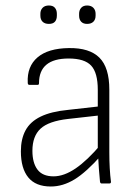

<svg xmlns="http://www.w3.org/2000/svg" viewBox="-20 -668 500 699"><path d="M350 0Q345 0 344 -7Q342 -27 340 -53.5Q338 -80 337 -103L336 -120V-341Q336 -403 312 -429Q288 -455 230 -455Q122 -455 122 -365Q122 -359 117 -359H87Q81 -359 81 -367Q78 -426 116.5 -459Q155 -492 231 -493Q306 -494 342 -458Q378 -422 378 -342V-114Q378 -83 379.5 -56Q381 -29 384 -6Q384 0 378 0ZM165 11Q110 11 83 -22Q56 -55 56 -117Q56 -162 73 -193.5Q90 -225 128 -243.5Q166 -262 228 -268L344 -281V-248L228 -235Q157 -227 127.5 -199.5Q98 -172 98 -119Q98 -75 116.5 -50.5Q135 -26 175 -26Q213 -26 255.5 -55Q298 -84 348 -143L349 -103Q294 -41 251.5 -15Q209 11 165 11ZM158 -581Q143 -581 135 -589Q127 -597 127 -611V-618Q127 -631 135 -639.5Q143 -648 158 -648Q173 -648 180 -639.5Q187 -631 187 -618V-611Q187 -597 180 -589Q173 -581 158 -581ZM297 -581Q283 -581 275.5 -589Q268 -597 268 -611V-618Q268 -631 275.5 -639.5Q283 -648 297 -648Q312 -648 320 -639.5Q328 -631 328 -618V-611Q328 -597 320 -589Q312 -581 297 -581Z"/></svg>

Font: Sofia Sans Semi Condensed ExtraLight
Style: Regular
Weight: 250
Version: Version 4.100